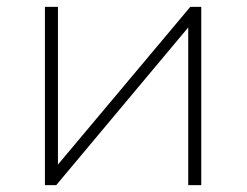

<svg xmlns="http://www.w3.org/2000/svg" viewBox="-20 -540 719 560"><path d="M144 0 529 -460V0H567V-520H535L149 -60V-520H111V0Z"/></svg>

Font: Montserrat-Alt1 ExtLt
Style: Regular
Weight: 200
Designer: Differentunic
Foundry: Differentunic
Version: Version 7.222